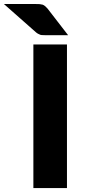

<svg xmlns="http://www.w3.org/2000/svg" viewBox="-99 -954 430 974"><path d="M240.7 -728.5V0H70.3V-728.5ZM-79.1 -933.6H82Q96.7 -933.6 102.1 -933.1Q111.3 -932.1 117.7 -930.2Q122.1 -928.7 129.9 -922.9Q137.2 -916.5 142.1 -910.6L246.6 -775.4H133.3Q122.6 -775.4 118.2 -775.9Q111.3 -775.9 106 -777.3Q102.1 -778.3 95.2 -782.2Q89.8 -784.7 83.5 -790Z"/></svg>

Font: Lato-ExtraBold
Style: Regular
Weight: 500
Designer: Lukasz Dziedzic with Adam Twardoch and Botio Nikoltchev
Foundry: tyPoland Lukasz Dziedzic
Version: ""